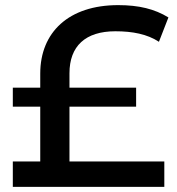

<svg xmlns="http://www.w3.org/2000/svg" viewBox="-20 -729 691 749"><path d="M511 -387H251V-443C251 -549 313 -607 430 -607C497 -607 554 -596 600 -566L637 -661C583 -694 522 -709 441 -709C248 -709 137 -603 137 -442V-387H30V-313H137V-99H30V0H621V-99H251V-313H511Z"/></svg>

Font: Montserrat-Alt1 SemBd
Style: Regular
Weight: 600
Designer: Differentunic
Foundry: Differentunic
Version: Version 7.222